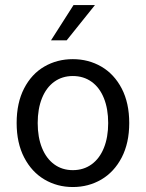

<svg xmlns="http://www.w3.org/2000/svg" viewBox="-20 -734 582 766"><path d="M495.6 -243.2Q495.6 -163.6 465.6 -105.7Q435.5 -47.9 384.3 -17.8Q333 12.2 270.5 12.2Q208.5 12.2 157.5 -17.8Q106.4 -47.9 76.4 -105.7Q46.4 -163.6 46.4 -243.2Q46.4 -323.7 76.2 -381.3Q106 -439 157 -468.5Q208 -498 270.5 -498Q333 -498 384.3 -468.3Q435.5 -438.5 465.6 -380.9Q495.6 -323.2 495.6 -243.2ZM411.6 -243.2Q411.6 -299.8 394.5 -342.3Q377.4 -384.8 345.5 -407.7Q313.5 -430.7 270.5 -430.7Q228 -430.7 196.3 -407.7Q164.6 -384.8 147.5 -342.3Q130.4 -299.8 130.4 -243.2Q130.4 -186.5 147.5 -144Q164.6 -101.6 196.3 -78.4Q228 -55.2 270.5 -55.2Q313.5 -55.2 345.5 -78.4Q377.4 -101.6 394.5 -144Q411.6 -186.5 411.6 -243.2ZM183.6 -573.2 273.4 -713.9H358.9L246.1 -573.2Z"/></svg>

Font: Varta
Style: Regular
Weight: 400
Designer: Joana Correia, Viktoriya Grabowska, Eben Sorkin
Foundry: Sorkin Type
Version: Version 1.002; ttfautohint (v1.3) -l 8 -r 24 -G 200 -x 12 -H